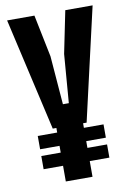

<svg xmlns="http://www.w3.org/2000/svg" viewBox="-89 -855 613 910"><g transform="rotate(-10 217.0 -400.0)"><path d="M152.5 0V-75.5H59V-139H152.5V-171.5H59V-235.5H152.5V-257.5H135L11 -800H142.5L184 -596.5L202.5 -363H231L249.5 -596.5L291 -800H422.5L298 -257.5H281V-235.5H375.5V-171.5H281V-139H375.5V-75.5H281V0Z"/></g></svg>

Font: Big Shoulders
Style: Bold
Weight: 700
Designer: Patric King
Foundry: XO Type Co
Version: Version 2.002